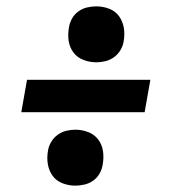

<svg xmlns="http://www.w3.org/2000/svg" viewBox="-20 -642 540 604"><path d="M283 -446Q262 -446 242.5 -453.5Q223 -461 211 -477Q199 -493 196 -513.5Q193 -534 197 -556Q199 -570 206.5 -583.5Q214 -597 226.5 -606Q239 -615 253.5 -618.5Q268 -622 283 -622Q304 -622 323.5 -614.5Q343 -607 354.5 -591Q366 -575 369.5 -554.5Q373 -534 369 -512Q367 -498 359 -484.5Q351 -471 338.5 -462Q326 -453 311.5 -449.5Q297 -446 283 -446ZM47 -289 65 -391H453L435 -289ZM217 -58Q196 -58 176.5 -65.5Q157 -73 145.5 -89Q134 -105 130.5 -125.5Q127 -146 131 -168Q133 -182 141 -195.5Q149 -209 161.5 -218Q174 -227 188.5 -230.5Q203 -234 217 -234Q238 -234 257.5 -226.5Q277 -219 289 -203Q301 -187 304 -166.5Q307 -146 303 -124Q301 -110 293.5 -96.5Q286 -83 273.5 -74Q261 -65 246 -61.5Q231 -58 217 -58Z"/></svg>

Font: iosevka_custom_sans_ss08 Heavy
Style: Italic
Weight: 900
Italic angle: -10°
Designer: Belleve Invis
Foundry: Belleve Invis
Version: Version 10.3.0; ttfautohint (v1.8.3)